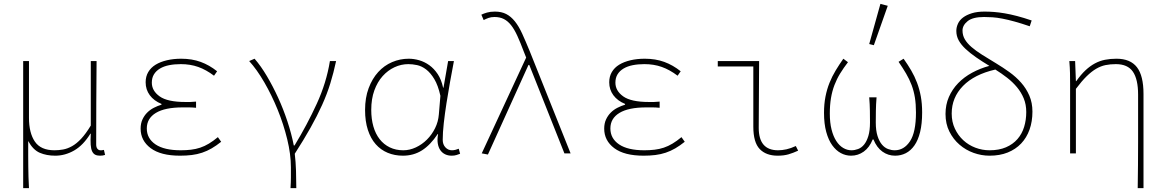

<svg xmlns="http://www.w3.org/2000/svg" viewBox="-20 -794 6040 994"><path d="M100 180V-478H130V-184Q130 -106 160.5 -61Q191 -16 262 -16Q284 -16 306.5 -20Q329 -24 352.5 -37Q376 -50 400 -75.5Q424 -101 450 -144V-478H480Q479 -369 478.5 -262Q478 -155 478 -46Q478 -31 484.5 -23.5Q491 -16 500 -16Q503 -16 506.5 -16Q510 -16 518 -18L524 8Q518 10 512 11Q506 12 498 12Q483 12 473 7Q463 2 457 -10.5Q451 -23 449.5 -45Q448 -67 450 -102H448Q411 -42 364 -15Q317 12 266 12Q221 12 186 -3Q151 -18 126 -64Q126 -19 126 12.5Q126 44 126.5 70.5Q127 97 127.5 122.5Q128 148 130 180Z M912 12Q812 12 760 -27Q708 -66 708 -128Q708 -155 717.5 -175.5Q727 -196 742 -211Q757 -226 776.5 -236Q796 -246 816 -252V-256Q777 -272 755.5 -301Q734 -330 734 -368Q734 -398 747.5 -421Q761 -444 785.5 -459Q810 -474 844 -482Q878 -490 918 -490Q974 -490 1019 -473.5Q1064 -457 1104 -425L1088 -402Q1047 -433 1006 -447.5Q965 -462 916 -462Q883 -462 855.5 -456.5Q828 -451 808 -439Q788 -427 777 -409Q766 -391 766 -366Q766 -324 806.5 -295Q847 -266 940 -266Q954 -266 965 -266Q976 -266 995 -268V-236Q974 -238 958.5 -238Q943 -238 926 -238Q834 -238 787 -209.5Q740 -181 740 -129Q740 -77 785 -46.5Q830 -16 916 -16Q944 -16 969 -19Q994 -22 1016.5 -29.5Q1039 -37 1061.5 -50.5Q1084 -64 1108 -84L1125 -60Q1100 -40 1076 -26Q1052 -12 1026.5 -3.5Q1001 5 973 8.5Q945 12 912 12Z M1484 180Q1485 163 1485.5 150Q1486 137 1486 125Q1486 113 1486 100.5Q1486 88 1486 72Q1486 5 1467 -73Q1448 -151 1417.5 -226Q1387 -301 1348.5 -367.5Q1310 -434 1270 -478L1298 -490Q1331 -452 1362 -399.5Q1393 -347 1420 -288Q1447 -229 1468 -165.5Q1489 -102 1501 -41H1505Q1570 -148 1620 -257Q1670 -366 1688 -478H1720Q1707 -417 1690 -362Q1673 -307 1647.5 -250.5Q1622 -194 1587.5 -132.5Q1553 -71 1506 2Q1511 43 1512.5 90.5Q1514 138 1514 180Z M2066 12Q2023 12 1987 -3Q1951 -18 1925 -47.5Q1899 -77 1884.5 -121.5Q1870 -166 1870 -225Q1870 -288 1888.5 -337.5Q1907 -387 1938 -421Q1969 -455 2010 -472.5Q2051 -490 2096 -490Q2123 -490 2150.5 -482Q2178 -474 2202.5 -456.5Q2227 -439 2246 -410.5Q2265 -382 2274 -340H2276L2300 -478H2330Q2320 -426 2310 -370Q2300 -314 2291.5 -260Q2283 -206 2277.5 -156.5Q2272 -107 2272 -70Q2272 -46 2286 -31Q2300 -16 2320 -16Q2329 -16 2338.5 -18.5Q2348 -21 2355 -24L2362 2Q2354 5 2343.5 8.5Q2333 12 2318 12Q2300 12 2285 5Q2270 -2 2260 -16Q2250 -30 2246.5 -51Q2243 -72 2248 -100H2246Q2208 -43 2164.5 -15.5Q2121 12 2066 12ZM2068 -16Q2101 -16 2133 -31Q2165 -46 2190.5 -71.5Q2216 -97 2232.5 -130.5Q2249 -164 2252 -202L2260 -298Q2248 -352 2228.5 -384.5Q2209 -417 2186 -434.5Q2163 -452 2139 -457Q2115 -462 2094 -462Q2057 -462 2022.5 -446Q1988 -430 1961 -400Q1934 -370 1918 -326Q1902 -282 1902 -225Q1902 -178 1913 -139.5Q1924 -101 1945.5 -73.5Q1967 -46 1998 -31Q2029 -16 2068 -16Z M2506 6 2474 0 2704 -496 2692 -526Q2674 -574 2658.5 -608Q2643 -642 2626 -663.5Q2609 -685 2588.5 -695.5Q2568 -706 2540 -706Q2522 -706 2508.5 -701Q2495 -696 2484 -690L2472 -718Q2484 -724 2501.5 -729Q2519 -734 2542 -734Q2576 -734 2600.5 -721.5Q2625 -709 2645.5 -683.5Q2666 -658 2683.5 -619.5Q2701 -581 2722 -530L2934 0H2902L2720 -458H2716Z M3312 12Q3212 12 3160 -27Q3108 -66 3108 -128Q3108 -155 3117.5 -175.5Q3127 -196 3142 -211Q3157 -226 3176.5 -236Q3196 -246 3216 -252V-256Q3177 -272 3155.5 -301Q3134 -330 3134 -368Q3134 -398 3147.5 -421Q3161 -444 3185.5 -459Q3210 -474 3244 -482Q3278 -490 3318 -490Q3374 -490 3419 -473.5Q3464 -457 3504 -425L3488 -402Q3447 -433 3406 -447.5Q3365 -462 3316 -462Q3283 -462 3255.5 -456.5Q3228 -451 3208 -439Q3188 -427 3177 -409Q3166 -391 3166 -366Q3166 -324 3206.5 -295Q3247 -266 3340 -266Q3354 -266 3365 -266Q3376 -266 3395 -268V-236Q3374 -238 3358.5 -238Q3343 -238 3326 -238Q3234 -238 3187 -209.5Q3140 -181 3140 -129Q3140 -77 3185 -46.5Q3230 -16 3316 -16Q3344 -16 3369 -19Q3394 -22 3416.5 -29.5Q3439 -37 3461.5 -50.5Q3484 -64 3508 -84L3525 -60Q3500 -40 3476 -26Q3452 -12 3426.5 -3.5Q3401 5 3373 8.5Q3345 12 3312 12Z M4006 12Q3946 12 3913 -22.5Q3880 -57 3880 -138V-450H3696V-478H3910Q3910 -391 3909 -305Q3908 -219 3908 -132Q3908 -16 4008 -16Q4029 -16 4051.5 -21Q4074 -26 4100 -38L4112 -14Q4086 -2 4062 5Q4038 12 4006 12Z M4386 12Q4358 12 4333 -1.5Q4308 -15 4288.5 -42Q4269 -69 4257.5 -111Q4246 -153 4246 -210Q4246 -255 4253.5 -293.5Q4261 -332 4274.5 -365.5Q4288 -399 4306.5 -429.5Q4325 -460 4346 -490L4370 -472Q4347 -442 4329.5 -413.5Q4312 -385 4300 -353.5Q4288 -322 4282 -286Q4276 -250 4276 -206Q4276 -159 4285 -123.5Q4294 -88 4309.5 -64Q4325 -40 4345.5 -28Q4366 -16 4388 -16Q4405 -16 4422.5 -22.5Q4440 -29 4453.5 -45.5Q4467 -62 4475.5 -90Q4484 -118 4484 -160Q4484 -187 4483.5 -220.5Q4483 -254 4480 -290H4518Q4515 -254 4514.5 -220.5Q4514 -187 4514 -160Q4514 -118 4523 -90Q4532 -62 4546 -45.5Q4560 -29 4577.5 -22.5Q4595 -16 4612 -16Q4660 -16 4691 -62.5Q4722 -109 4722 -212Q4722 -255 4716.5 -289Q4711 -323 4699.5 -353.5Q4688 -384 4671 -413Q4654 -442 4632 -474L4658 -490Q4680 -459 4697.5 -429Q4715 -399 4727.5 -366Q4740 -333 4747 -295.5Q4754 -258 4754 -212Q4754 -153 4743.5 -110.5Q4733 -68 4714 -41Q4695 -14 4669.5 -1Q4644 12 4614 12Q4578 12 4548.5 -9Q4519 -30 4502 -72H4498Q4481 -30 4451.5 -9Q4422 12 4386 12ZM4504 -560 4480 -566 4538 -774 4576 -764Z M5103 12Q5061 12 5020.5 -2.5Q4980 -17 4947.5 -45Q4915 -73 4895 -113Q4875 -153 4875 -204Q4875 -252 4892.5 -292Q4910 -332 4940.5 -363.5Q4971 -395 5012.5 -417.5Q5054 -440 5102 -453Q5064 -476 5033 -497.5Q5002 -519 4979 -540.5Q4956 -562 4943.5 -584.5Q4931 -607 4931 -634Q4931 -653 4939.5 -671.5Q4948 -690 4966 -703.5Q4984 -717 5011.5 -725.5Q5039 -734 5077 -734Q5101 -734 5126.5 -732Q5152 -730 5181.5 -725Q5211 -720 5245.5 -711Q5280 -702 5321 -688L5311 -658Q5267 -673 5232.5 -682.5Q5198 -692 5169.5 -697.5Q5141 -703 5118 -704.5Q5095 -706 5075 -706Q5016 -706 4989.5 -684.5Q4963 -663 4963 -636Q4963 -611 4975 -590.5Q4987 -570 5009.5 -550.5Q5032 -531 5064.5 -510.5Q5097 -490 5137 -466Q5172 -445 5206 -420.5Q5240 -396 5266.5 -366Q5293 -336 5309 -299Q5325 -262 5325 -216Q5325 -165 5310 -123Q5295 -81 5266.5 -51Q5238 -21 5197 -4.5Q5156 12 5103 12ZM5103 -16Q5152 -16 5188 -31.5Q5224 -47 5247.5 -74Q5271 -101 5282 -137Q5293 -173 5293 -214Q5293 -253 5280 -284.5Q5267 -316 5245 -342.5Q5223 -369 5194 -391.5Q5165 -414 5133 -434Q5024 -409 4965.5 -349Q4907 -289 4907 -206Q4907 -163 4923.5 -128Q4940 -93 4967 -68Q4994 -43 5029.5 -29.5Q5065 -16 5103 -16Z M5870 180Q5872 59 5872 -62Q5872 -183 5872 -304Q5872 -384 5845 -423Q5818 -462 5757 -462Q5728 -462 5703.5 -457Q5679 -452 5655 -438Q5631 -424 5605.5 -399Q5580 -374 5550 -334V0H5520V-360Q5520 -389 5519.5 -415.5Q5519 -442 5516 -478H5546L5550 -374H5552Q5576 -408 5599.5 -430Q5623 -452 5648 -465.5Q5673 -479 5700.5 -484.5Q5728 -490 5760 -490Q5832 -490 5866 -446Q5900 -402 5900 -308V180Z"/></svg>

Font: Source Code Pro ExtraLight
Style: Regular
Weight: 200
Monospace: yes
Designer: Paul D. Hunt, Teo Tuominen
Foundry: Adobe Systems Incorporated
Version: Version 2.030;PS 1.000;hotconv 16.6.51;makeotf.lib2.5.65220